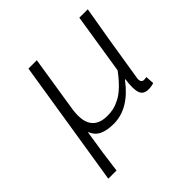

<svg xmlns="http://www.w3.org/2000/svg" viewBox="-176 -625 952 952"><g transform="rotate(-45 300.0 -149.0)"><path d="M53.2 184.1 159.2 -481.9H217.8L171.9 -189.9Q147.9 -39.1 271 -39.1Q294.4 -39.1 314.5 -43.7Q334.5 -48.3 358.9 -60.8Q383.3 -73.2 410.2 -98.9Q437 -124.5 465.8 -163.1L516.1 -481.9H575.2Q545.4 -313 505.9 -62Q505.9 -37.1 524.9 -37.1Q534.2 -37.1 543 -39.1L545.9 5.9Q530.3 12.2 506.8 12.2Q473.1 12.2 463.1 -14.6Q453.1 -41.5 461.9 -105H459Q372.1 11.2 265.1 11.2Q219.2 11.2 189.5 -2.4Q159.7 -16.1 145 -51.8Q123 81.5 110.8 184.1Z"/></g></svg>

Font: Office Code Pro Light Italic
Style: Regular
Weight: 300
Italic angle: -9°
Designer: Nathan Rutzky & Paul D. Hunt
Foundry: Adobe Systems Incorporated
Version: Version 1.004;PS 001.004;hotconv 1.0.70;makeotf.lib2.5.58329